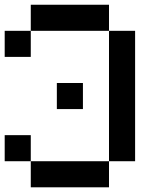

<svg xmlns="http://www.w3.org/2000/svg" viewBox="-20 -798 707 818"><path d="M444.4 -111.1V-666.7H555.6V-111.1ZM0 -111.1V-222.2H111.1V-111.1ZM0 -555.6V-666.7H111.1V-555.6ZM111.1 0V-111.1H444.4V0ZM111.1 -666.7V-777.8H444.4V-666.7ZM222.2 -333.3V-444.4H333.3V-333.3Z"/></svg>

Font: Pixeloid Mono
Style: Regular
Weight: 400
Monospace: yes
Designer: GGBotNet
Foundry: GGBotNet
Version: 0.5